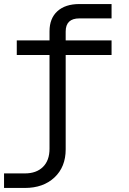

<svg xmlns="http://www.w3.org/2000/svg" viewBox="-20 -750 640 950"><path d="M0 180V108H103Q160 108 192.5 76Q225 44 225 -14V-478H63V-550H225V-595Q225 -659 264 -694.5Q303 -730 373 -730H532V-659H373Q305 -659 305 -594V-550H532V-478H305V-11Q305 76 249.5 128Q194 180 103 180Z"/></svg>

Font: Tiny Light
Style: Regular
Weight: 300
Monospace: yes
Designer: Philipp Nurullin, Konstantin Bulenkov
Foundry: JetBrains
Version: Version 2.251; ttfautohint (v1.8.4.7-5d5b)